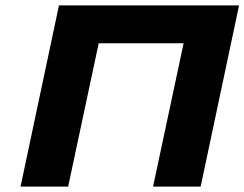

<svg xmlns="http://www.w3.org/2000/svg" viewBox="-20 -690 904 710"><path d="M198 -670 56 0H232L345 -530H659L546 0H722L864 -670Z"/></svg>

Font: LT Wave Black
Style: Italic
Weight: 900
Designer: Daniel Lyons
Version: Version 2.5 (Glyphs App)